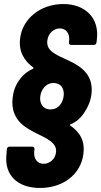

<svg xmlns="http://www.w3.org/2000/svg" viewBox="-20 -728 502 953"><path d="M179 205C290 205 381 140 394 36C402 -29 378 -70 329 -105C326 -107 327 -110 331 -111C357 -122 381 -142 399 -170C417 -196 430 -228 434 -261C439 -304 429 -336 412 -360C387 -396 344 -417 300 -437C247 -461 209 -481 215 -527C219 -561 245 -587 277 -587C308 -587 328 -561 323 -524L322 -517C322 -510 326 -505 333 -505H446C453 -505 458 -510 459 -517L461 -535C473 -638 404 -708 294 -708C179 -708 91 -633 80 -538C71 -471 102 -425 144 -394C147 -392 147 -389 144 -387C118 -375 97 -359 82 -339C61 -313 47 -282 43 -244C39 -215 42 -186 52 -163C69 -119 106 -94 157 -68C215 -40 264 -18 258 28C255 60 228 85 197 85C164 85 146 59 150 22L151 12C152 5 147 0 141 0H27C20 0 15 5 14 12L12 39C1 139 64 205 179 205ZM230 -185C208 -185 194 -195 186 -210C180 -221 178 -235 180 -250C182 -265 187 -278 195 -289C206 -305 224 -316 245 -316C265 -316 280 -308 288 -295C295 -284 298 -269 296 -251C294 -236 288 -221 281 -211C269 -194 252 -185 230 -185Z"/></svg>

Font: Barlow Semi Condensed
Style: Bold Italic
Weight: 700
Width: 4
Italic angle: -7°
Designer: Jeremy Tribby
Foundry: Tribby Type
Version: Version 1.422;hotconv 1.0.109;makeotfexe 2.5.65596